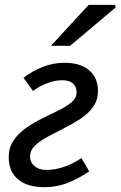

<svg xmlns="http://www.w3.org/2000/svg" viewBox="-20 -760 498 792"><path d="M162 12Q92 12 54 -20.5Q16 -53 16 -111Q16 -152 36.5 -181.5Q57 -211 88.5 -233Q120 -255 156 -272.5Q192 -290 223.5 -305.5Q255 -321 275.5 -338.5Q296 -356 296 -378Q296 -402 281 -415.5Q266 -429 237 -429Q206 -429 175 -417Q144 -405 116 -385L77 -439Q113 -467 156 -484Q199 -501 247 -501Q312 -501 348 -470Q384 -439 384 -385Q384 -347 364 -319Q344 -291 312 -270Q280 -249 244 -231Q208 -213 176.5 -196Q145 -179 124.5 -159.5Q104 -140 104 -114Q104 -90 122.5 -74.5Q141 -59 172 -59Q208 -59 246 -72.5Q284 -86 316 -108L348 -53Q312 -28 265 -8Q218 12 162 12ZM190 -571 346 -740H453L458 -730L269 -571Z"/></svg>

Font: Source Sans 3 Medium
Style: Italic
Weight: 500
Italic angle: -11°
Designer: Paul D. Hunt
Foundry: Adobe
Version: Version 3.052;hotconv 1.1.0;makeotfexe 2.6.0